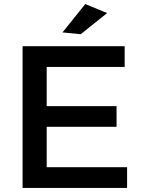

<svg xmlns="http://www.w3.org/2000/svg" viewBox="-20 -928 700 948"><path d="M607.5 0H91.5V-700H595.5V-597.5H210.5V-404H555.5V-302H210.5V-102.5H607.5ZM378.5 -759 288.5 -768 401 -908 509 -863.5Z"/></svg>

Font: Argentum Novus Medium
Style: Regular
Weight: 500
Designer: Julieta Ulanovsky (font) & Cristiano Sobral (main changes)
Foundry: Julieta Ulanovsky (font) & Cristiano Sobral (main changes)
Version: Version 3.00;November 27, 2020;FontCreator 13.0.0.2655 64-bi